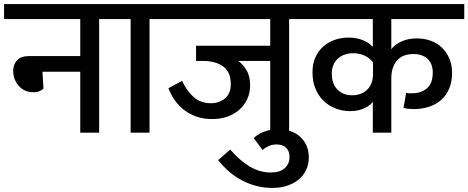

<svg xmlns="http://www.w3.org/2000/svg" viewBox="-30 -653 2305 945"><path d="M365 -377V-559H-10V-633H546V-559H458V0H365V-300H179L184 -217Q180 -212 167 -205.5Q154 -199 133 -199Q112 -199 94 -207Q76 -215 63 -229.5Q50 -244 42.5 -263Q35 -282 35 -304Q35 -336 54 -356.5Q73 -377 113 -377Z M613 -559H526V-633H794V-559H706V0H613Z M1142 -353Q1162 -341 1181.5 -310.5Q1201 -280 1201 -233Q1201 -196 1187 -165.5Q1173 -135 1148 -113Q1123 -91 1089 -79Q1055 -67 1015 -67Q972 -67 937.5 -79Q903 -91 876.5 -111.5Q850 -132 830.5 -159.5Q811 -187 799 -219L866 -255Q891 -203 924.5 -174Q958 -145 1009 -145Q1048 -145 1077 -168.5Q1106 -192 1106 -240Q1106 -298 1069 -325.5Q1032 -353 969 -353H935V-428H1300V-559H774V-633H1481V-559H1393V0H1300V-353Z M1219 27Q1236 8 1269 -4.5Q1302 -17 1338 -17Q1374 -17 1402.5 -6.5Q1431 4 1450.5 23Q1470 42 1480 67Q1490 92 1490 121Q1490 154 1477.5 181.5Q1465 209 1442 229Q1419 249 1385 260.5Q1351 272 1309 272Q1234 272 1164.5 236.5Q1095 201 1044 135L1103 83Q1152 139 1200.5 167.5Q1249 196 1303 196Q1348 196 1371.5 174.5Q1395 153 1395 120Q1395 91 1378.5 74.5Q1362 58 1330 58Q1311 58 1293.5 65.5Q1276 73 1262 85Z M1806 -347Q1786 -370 1761.5 -380.5Q1737 -391 1706 -391Q1686 -391 1667 -384.5Q1648 -378 1634 -365.5Q1620 -353 1611.5 -334.5Q1603 -316 1603 -291Q1603 -240 1631 -212Q1659 -184 1703 -184Q1723 -184 1741.5 -190Q1760 -196 1774.5 -209Q1789 -222 1797.5 -242Q1806 -262 1806 -290ZM1896 0H1805V-152Q1790 -132 1760.5 -119Q1731 -106 1693 -106Q1657 -106 1623.5 -118.5Q1590 -131 1564.5 -155Q1539 -179 1523.5 -214.5Q1508 -250 1508 -297Q1508 -339 1522.5 -371Q1537 -403 1561.5 -424.5Q1586 -446 1618 -457Q1650 -468 1686 -468Q1722 -468 1753 -456.5Q1784 -445 1805 -422V-559H1461V-633H2255V-559H1896V-411Q1913 -434 1946 -449Q1979 -464 2021 -464Q2057 -464 2088.5 -453Q2120 -442 2143.5 -420Q2167 -398 2181 -366.5Q2195 -335 2195 -295Q2195 -249 2180 -215Q2165 -181 2139 -159Q2113 -137 2078.5 -126.5Q2044 -116 2006 -116Q1995 -116 1979.5 -117.5Q1964 -119 1956 -122L1969 -196Q1977 -194 1984.5 -194Q1992 -194 2000 -194Q2042 -194 2071 -218Q2100 -242 2100 -296Q2100 -339 2074.5 -363Q2049 -387 2005 -387Q1951 -387 1923.5 -354.5Q1896 -322 1896 -268Z"/></svg>

Font: Mukta Medium
Style: Regular
Weight: 500
Designer: Girish Dalvi and Yashodeep Gholap
Foundry: Ek Type
Version: Version 2.538;PS 1.002;hotconv 16.6.51;makeotf.lib2.5.65220;